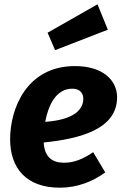

<svg xmlns="http://www.w3.org/2000/svg" viewBox="-20 -855 573 892"><path d="M481 -717 433 -835 201 -703 236 -622ZM524 -403C524 -483 457 -548 328 -548C105 -548 27 -352 27 -208C27 -73 103 17 258 17C340 17 411 -12 469 -54L413 -148C364 -115 323 -99 278 -99C226 -99 187 -122 183 -193C350 -210 524 -254 524 -403ZM190 -289C204 -365 240 -443 316 -443C355 -443 367 -418 367 -396C367 -346 323 -298 190 -289Z"/></svg>

Font: Fira Sans
Style: Bold Italic
Weight: 700
Italic angle: -8°
Designer: bBox Type GmbH & Carrois Corporate GbR & Edenspiekermann AG
Foundry: bBox Type GmbH & Carrois Corporate GbR & Edenspiekermann AG
Version: Version 4.301;PS 004.301;hotconv 1.0.88;makeotf.lib2.5.64775